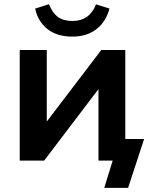

<svg xmlns="http://www.w3.org/2000/svg" viewBox="-20 -783 738 936"><path d="M76.2 0V-539.1H208V-190.4L473.6 -539.1H590.8V-105.5H682.6L604.5 132.8H488.3L529.3 0H460V-348.6L195.3 0ZM151.4 -741.2 218.8 -762.7Q235.4 -719.7 262.7 -700.2Q290 -680.7 334 -680.7Q416 -680.7 448.2 -761.7L513.7 -741.2Q497.1 -677.7 450.2 -641.1Q403.3 -604.5 333 -604.5Q256.8 -604.5 210.4 -642.1Q164.1 -679.7 151.4 -741.2Z"/></svg>

Font: Min Sans Bold
Style: Regular
Weight: 700
Designer: Jinseong-Kim, NotoSansCJK, Nunito
Foundry: Jinseong-Kim
Version: Version 1.400;Glyphs 3.1.2 (3151)